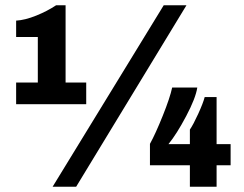

<svg xmlns="http://www.w3.org/2000/svg" viewBox="-20 -706 923 726"><path d="M228 -394H306V-312H41V-394H123V-566H41V-628Q75 -630 117 -647Q159 -664 192 -686H228ZM599 -686H685L268 0H179ZM617 -161H698V-216Q711 -235 729.5 -275.5Q748 -316 754 -339H799V-161H852V-81H799V0H698V-81H547V-162Q568 -200 595.5 -268.5Q623 -337 631 -375H726Q720 -335 684 -267Q648 -199 617 -161Z"/></svg>

Font: Chivo Black
Style: Regular
Weight: 900
Designer: Hector Gatti
Foundry: Omnibus-Type
Version: Version 1.007